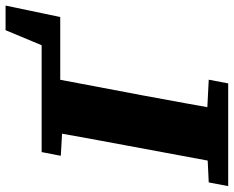

<svg xmlns="http://www.w3.org/2000/svg" viewBox="-106 -724 818 671"><g transform="rotate(-90 302.5 -389.0)"><path d="M261 -587 267 -652H554L459 -603L532 -778H618L578 -587ZM-13 0 0 -68 147 -75H221L359 -68L346 0ZM63 0 129 -355Q143 -429 156.5 -503.5Q170 -578 183 -652H371L304 -298Q290 -223 276.5 -148.5Q263 -74 250 0ZM93 -585 106 -652H258L251 -577H235Z"/></g></svg>

Font: Source Serif 4 Black
Style: Italic
Weight: 900
Italic angle: -12°
Designer: Frank Grießhammer
Foundry: Adobe Systems Incorporated
Version: Version 4.004;hotconv 1.0.116;makeotfexe 2.5.65601